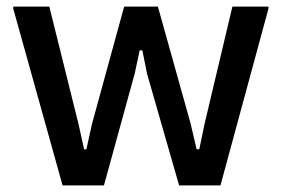

<svg xmlns="http://www.w3.org/2000/svg" viewBox="-20 -560 853 580"><path d="M20 -534V-540H129L217 -186L234 -109H241L258 -186L355 -540H457L556 -186L574 -109H582L598 -186L682 -540H791V-534L646 0H521L424 -338L410 -408H402L387 -338L294 0H169Z"/></svg>

Font: EncodeSans
Style: Medium
Weight: 500
Designer: Pablo Impallari, Andres Torresi
Foundry: Pablo Impallari, Andres Torresi
Version: Version 1.000; ttfautohint (v1.4.1)